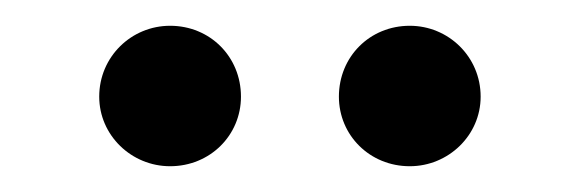

<svg xmlns="http://www.w3.org/2000/svg" viewBox="-20 -648 450 149"><path d="M57 -573C57 -543 82 -519 112 -519C143 -519 167 -543 167 -573C167 -604 143 -628 112 -628C82 -628 57 -604 57 -573ZM243 -573C243 -543 267 -519 298 -519C328 -519 353 -543 353 -573C353 -604 328 -628 298 -628C267 -628 243 -604 243 -573Z"/></svg>

Font: Libertinus Serif
Style: Bold
Weight: 700
Designer: Philipp H. Poll, Khaled Hosny
Foundry: Caleb Maclennan
Version: Version 7.050;RELEASE